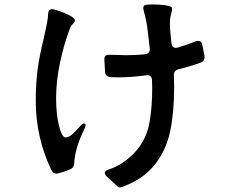

<svg xmlns="http://www.w3.org/2000/svg" viewBox="-20 -793 1040 859"><path d="M895 -537Q895 -519 878 -513Q832 -496 778 -483Q758 -477 758 -459L759 -400Q759 -289 741 -204.5Q723 -120 671.5 -55Q620 10 524 44L516 46Q512 46 507.5 42.5Q503 39 497 33Q478 14 461 0Q449 -11 449 -19Q449 -30 465 -34Q532 -56 584.5 -113Q637 -170 650 -251Q661 -320 661 -399Q661 -422 660 -434Q660 -446 653 -452Q646 -458 634 -456Q565 -447 516 -447Q486 -447 473 -448Q451 -451 450 -472L447 -525Q445 -548 467 -548L507 -547Q520 -546 542 -546Q590 -546 629 -550Q652 -553 650 -577L641 -653Q637 -696 623 -745Q621 -753 621 -756Q621 -772 638 -772Q646 -773 663 -773Q725 -773 746 -762Q750 -759 750 -752Q750 -746 747 -736Q744 -726 743 -720Q740 -707 740 -685Q740 -665 747 -600Q750 -579 766 -579Q772 -579 775 -580Q821 -594 855 -608Q859 -610 867 -610Q882 -610 885 -593Q888 -579 895 -542ZM337 -227Q352 -245 360 -239Q363 -236 363 -233Q363 -228 357 -214Q316 -133 312 -63Q311 -42 293 -35Q268 -24 239 -17Q237 -16 233 -16Q218 -16 210 -32Q140 -178 140 -341Q140 -417 148 -479.5Q156 -542 175 -618Q191 -688 194 -713L195 -730Q197 -752 212 -752Q218 -752 221 -751Q259 -740 287 -726.5Q315 -713 315 -700Q315 -695 306 -686Q297 -677 294 -669Q268 -603 249.5 -517.5Q231 -432 231 -353Q231 -281 244.5 -228Q258 -175 276 -178Q290 -181 302.5 -191.5Q315 -202 337 -227Z"/></svg>

Font: Shippori Gochic B2 Bold
Style: Regular
Weight: 700
Designer: FONTDASU
Foundry: FONTDASU / Google Inc. / but / Adobe
Version: Version 1.130